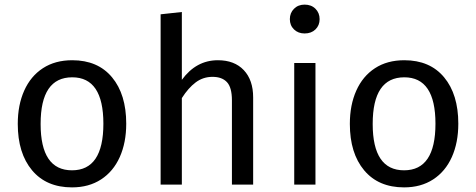

<svg xmlns="http://www.w3.org/2000/svg" viewBox="-20 -800 2063 832"><path d="M527 -264Q527 -182 499 -119.5Q471 -57 418 -22.5Q365 12 292 12Q181 12 119 -62Q57 -136 57 -263Q57 -345 85 -407.5Q113 -470 166 -504.5Q219 -539 293 -539Q404 -539 465.5 -465Q527 -391 527 -264ZM156 -263Q156 -62 292 -62Q428 -62 428 -264Q428 -465 293 -465Q156 -465 156 -263Z M1077 -378V0H985V-365Q985 -421 963.5 -444Q942 -467 901 -467Q860 -467 828 -443Q796 -419 768 -375V0H676V-738L768 -748V-454Q830 -539 924 -539Q996 -539 1036.5 -496Q1077 -453 1077 -378Z M1347 0H1255V-527H1347ZM1365 -717Q1365 -690 1347 -672.5Q1329 -655 1300 -655Q1272 -655 1254 -672.5Q1236 -690 1236 -717Q1236 -744 1254 -762Q1272 -780 1300 -780Q1329 -780 1347 -762Q1365 -744 1365 -717Z M1966 -264Q1966 -182 1938 -119.5Q1910 -57 1857 -22.5Q1804 12 1731 12Q1620 12 1558 -62Q1496 -136 1496 -263Q1496 -345 1524 -407.5Q1552 -470 1605 -504.5Q1658 -539 1732 -539Q1843 -539 1904.5 -465Q1966 -391 1966 -264ZM1595 -263Q1595 -62 1731 -62Q1867 -62 1867 -264Q1867 -465 1732 -465Q1595 -465 1595 -263Z"/></svg>

Font: Statis Sans
Style: Regular
Weight: 400
Designer: bBox Type GmbH
Foundry: bBox Type GmbH
Version: Version 1.000